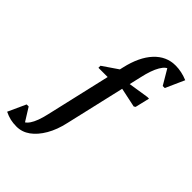

<svg xmlns="http://www.w3.org/2000/svg" viewBox="-488 -897 1267 1267"><g transform="rotate(45 146.0 -263.0)"><path d="M-83 251Q-115 251 -141 245Q-167 239 -196 225L-139 100H-120L-42 225H-104V204Q-64 204 -37.5 165Q-11 126 7 46L138 -522Q166 -645 227.5 -711Q289 -777 374 -777Q431 -777 488 -753L429 -621H410L335 -748H432L431 -693Q411 -730 367 -730Q337 -730 310.5 -685Q284 -640 266 -558L138 -4Q121 74 87.5 131.5Q54 189 11 220Q-32 251 -83 251ZM25 -406V-425L139 -503V-406ZM370 -390 186 -429 196 -468 389 -498H405L381 -397Z"/></g></svg>

Font: Platypi Light Medium
Style: Italic
Weight: 500
Italic angle: -13°
Version: Version 1.200